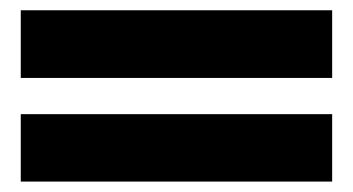

<svg xmlns="http://www.w3.org/2000/svg" viewBox="-20 -450 680 370"><path d="M620.1 -230V-100.1H20V-230ZM620.1 -430.2V-299.8H20V-430.2Z"/></svg>

Font: Fivo Sans Heavy
Style: Regular
Weight: 900
Designer: Alexander Slobzheninov
Foundry: Alexander Slobzheninov
Version: 1.0